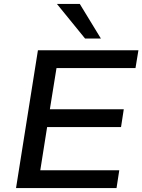

<svg xmlns="http://www.w3.org/2000/svg" viewBox="-20 -962 728 982"><path d="M62 0 174 -705H688L673 -614H269L235 -403H613L599 -312H221L186 -91H590L576 0ZM415 -765 271 -942H388L496 -765Z"/></svg>

Font: Nunito Sans 10pt SemiExpanded SemiBold
Style: Italic
Weight: 600
Width: 6
Italic angle: -9°
Designer: Vernon Adams
Foundry: Vernon Adams
Version: Version 3.101;gftools[0.9.27]